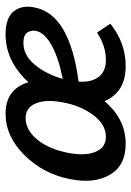

<svg xmlns="http://www.w3.org/2000/svg" viewBox="89 -554 471 689"><g transform="rotate(-90 324.5 -209.5)"><path d="M546 -425Q605 -425 628.5 -395.5Q652 -366 642 -320Q618 -195 376 -163Q373 -117 393 -91Q413 -65 453 -65Q505 -65 552 -97L584 -49Q515 6 432 6Q338 6 306 -70Q242 6 153 6Q75 6 42 -50.5Q9 -107 26 -192Q44 -288 111.5 -356.5Q179 -425 261 -425Q349 -425 374 -343Q449 -425 546 -425ZM558 -315Q562 -331 553 -346Q544 -361 515 -361Q471 -361 437 -320.5Q403 -280 386 -220Q459 -234 505 -259Q551 -284 558 -315ZM178 -65Q223 -65 257 -111.5Q291 -158 302 -222Q313 -280 298 -316.5Q283 -353 245 -353Q202 -353 167.5 -310.5Q133 -268 120 -198Q109 -138 124.5 -101.5Q140 -65 178 -65Z"/></g></svg>

Font: EauTestInfant Semibold
Style: Italic
Weight: 600
Italic angle: -12°
Designer: Christian Thalmann (Catharsis Fonts)
Version: Version 0.001;PS 000.001;hotconv 1.0.88;makeotf.lib2.5.64775